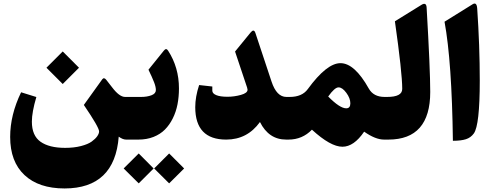

<svg xmlns="http://www.w3.org/2000/svg" viewBox="-20 -791 2779 1088"><path d="M335.9 -499 427.2 -407.7Q427.7 -407.2 427.2 -406.7L335.9 -315.4Q335.4 -314.9 335 -315.4L243.7 -406.7Q243.2 -407.2 243.7 -407.7L335 -499Q335.4 -499.5 335.9 -499ZM652.8 -16.6Q629.9 276.4 346.2 276.9Q199.7 276.9 118.7 200.9Q37.6 125 37.6 -15.1Q37.6 -140.1 99.6 -268.1L186 -241.2Q160.6 -155.3 160.6 -101.6Q160.6 -22.5 209.7 12.2Q258.8 46.9 349.1 46.9Q399.4 46.9 439 36.6Q478.5 26.4 499.5 11.2Q520.5 -3.9 531 -19Q541.5 -34.2 541.5 -46.4Q541.5 -69.3 455.1 -196.3L559.6 -341.8Q569.3 -354.5 582 -338.9Q599.1 -317.9 614.7 -296.9Q656.2 -241.7 689 -241.7H710Q722.2 -241.7 722.2 -152.8V-88.4Q722.2 0 710 0H694.3Q675.8 0 652.8 -16.6Z M939 79.1 1022.9 163.1Q1023.4 163.6 1022.9 164.1L939 247.6Q938.5 248 938 247.6L854 164.1Q853.5 163.6 854 163.1L938 79.1Q938.5 78.6 939 79.1ZM766.6 79.1 850.1 163.1Q850.6 163.6 850.1 164.1L766.6 247.6Q766.1 248 765.6 247.6L681.2 164.1Q680.7 163.6 681.2 163.1L765.6 79.1Q766.1 78.6 766.6 79.1ZM994.1 -290Q994.1 -242.2 985.8 -199.7Q977.5 -157.2 959.2 -120.4Q940.9 -83.5 914.6 -56.9Q888.2 -30.3 849.9 -15.1Q811.5 0 764.6 0H705.1Q678.2 0 678.2 -83.5V-147.9Q678.2 -241.7 705.1 -241.7H779.3Q813.5 -241.7 838.4 -251.2Q863.3 -260.7 863.3 -280.8Q863.3 -298.8 853 -325.2Q842.8 -351.6 821.3 -396L908.7 -504.4Q921.9 -521 932.6 -503.9Q994.1 -408.7 994.1 -290Z M1453.1 -99.6Q1381.3 0 1261.7 0Q1086.4 0 1086.4 -183.6Q1086.4 -242.2 1108.4 -309.1L1183.1 -300.8V-277.3Q1183.1 -261.2 1205.3 -252Q1227.5 -242.7 1269 -242.7Q1307.1 -242.7 1345 -253.2Q1382.8 -263.7 1382.8 -282.7Q1382.8 -286.6 1380.4 -294.4L1312 -499L1399.4 -606Q1418.5 -629.9 1427.2 -604.5L1518.6 -329.1Q1547.4 -241.7 1603 -241.7H1608.9Q1621.1 -241.7 1621.1 -147.9V-83.5Q1621.1 0 1608.9 0H1601.6Q1502.9 0 1453.1 -99.6Z M1839.8 -244.1Q1905.8 -177.2 1941.9 -177.2Q1965.3 -177.2 1965.3 -205.6Q1965.3 -233.9 1942.6 -264.9Q1919.9 -295.9 1898.4 -295.9Q1876.5 -295.9 1839.8 -244.1ZM1604 -241.7H1621.6Q1691.9 -241.7 1724.1 -286.1Q1831.5 -433.1 1909.2 -433.1Q1989.3 -433.1 2069.8 -289.1Q2096.7 -241.7 2159.2 -241.7H2168Q2180.2 -241.7 2180.2 -147.9V-83.5Q2180.2 0 2168 0H2156.2Q2107.4 0 2043.5 -44.9Q1985.4 40.5 1920.4 40.5Q1853 40.5 1747.6 -56.2Q1693.4 0 1614.7 0H1604Q1577.1 0 1577.1 -83.5V-147.9Q1577.1 -241.7 1604 -241.7Z M2163.1 -241.7H2173.8Q2259.3 -241.7 2259.3 -287.1Q2259.3 -378.4 2217.8 -670.4L2370.1 -764.6Q2395.5 -779.3 2397.5 -748.5Q2418 -396.5 2418 -270Q2418 0 2180.7 0H2163.1Q2136.2 0 2136.2 -83.5V-147.9Q2136.2 -241.7 2163.1 -241.7Z M2499 -668 2657.7 -766.6Q2681.2 -781.7 2684.1 -743.7Q2698.7 -531.2 2698.7 -334.5Q2698.7 -81.5 2665 -34.7Q2647.5 -10.7 2619.9 -2Q2592.3 6.8 2546.4 6.8Q2540.5 -442.9 2499 -668Z"/></svg>

Font: Sahel Black FD-WOL
Style: Black-FD-WOL
Weight: 900
Foundry: Saber Rastikerdar (saber.rastikerdar@gmail.com)
Version: Version 2.0.2